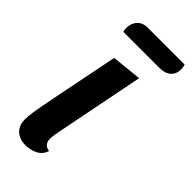

<svg xmlns="http://www.w3.org/2000/svg" viewBox="-232 -749 817 817"><g transform="rotate(45 176.5 -341.0)"><path d="M113 20Q77 20 55 0Q33 -20 33 -57Q33 -75 37.5 -104.5Q42 -134 48 -163Q54 -192 57 -210L117 -510L253 -524L172 -115Q170 -107 168.5 -94.5Q167 -82 167 -73Q167 -57 175.5 -46.5Q184 -36 201 -34Q193 -6 167.5 7Q142 20 113 20ZM66 -616Q64 -622 63.5 -628.5Q63 -635 63 -639Q64 -667 81 -684.5Q98 -702 126 -702H349Q353 -690 353 -677Q353 -649 335 -632.5Q317 -616 283 -616Z"/></g></svg>

Font: Sansita Swashed Medium
Style: Regular
Weight: 500
Designer: Pablo Cosgaya
Foundry: Omnibus-Type
Version: Version 1.003; ttfautohint (v1.8.3)